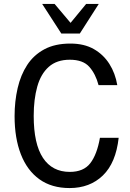

<svg xmlns="http://www.w3.org/2000/svg" viewBox="-20 -936 658 974"><path d="M575 -504H480Q465 -561 433 -597Q401 -633 334 -633Q268 -633 227.5 -597Q187 -561 169 -496.5Q151 -432 151 -348Q151 -206 198 -135Q245 -64 334 -64Q404 -64 438 -108Q472 -152 487 -237H582Q568 -110 502 -46Q436 18 333 18Q242 18 180 -26.5Q118 -71 86 -153Q54 -235 54 -347Q54 -422 69.5 -489Q85 -556 118 -606.5Q151 -657 205 -686Q259 -715 337 -715Q407 -715 456 -687Q505 -659 535 -611.5Q565 -564 575 -504ZM481 -916 385 -766H291L194 -916H257L338 -820L417 -916Z"/></svg>

Font: Fragment Mono
Style: Regular
Weight: 400
Monospace: yes
Designer: Wei Huang based on Nimbus Sans by URW Studio, based on Helvetica by Max Miedinger.
Foundry: Wei Huang
Version: Version 1.021; ttfautohint (v1.8.4.7-5d5b)